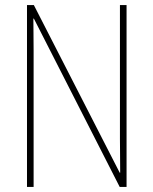

<svg xmlns="http://www.w3.org/2000/svg" viewBox="-20 -734 602 754"><path d="M477 0H450L113 -661H111Q111 -634 111.5 -605Q112 -576 112 -534V0H86V-714H113L450 -56H452Q452 -91 451.5 -127.5Q451 -164 451 -190V-714H477Z"/></svg>

Font: Noto Sans Telugu Condensed Thin
Style: Regular
Weight: 100
Width: 3
Designer: Jelle Bosma - Monotype Design Team
Foundry: Monotype Imaging Inc.
Version: Version 2.005; ttfautohint (v1.8.4.7-5d5b)